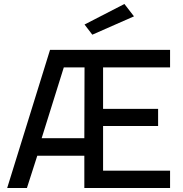

<svg xmlns="http://www.w3.org/2000/svg" viewBox="-20 -943 917 963"><path d="M16 0 231 -693H833V-605H497V-397H773V-311H497V-87H833V0H403V-162H167L115 0ZM189 -250H403L404 -605H300ZM443 -769 404 -820 604 -923 652 -861Z"/></svg>

Font: Cairo Play SemiBold
Style: Regular
Weight: 600
Designer: Mohamed Gaber, Accademia di Belle Arti di Urbino
Foundry: Kief Type Foundry, Accademia di Belle Arti di Urbino
Version: Version 3.130;gftools[0.9.24]